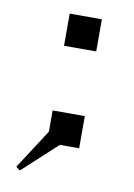

<svg xmlns="http://www.w3.org/2000/svg" viewBox="-63 -495 400 574"><g transform="rotate(10 136.5 -208.0)"><path d="M102.5 -354.5V-452.1H200.2V-354.5ZM37.1 35.6 24.9 26.4 102.5 -93.8V-158.2H200.2V-60.5H141.6Z"/></g></svg>

Font: Kay Pho Du
Style: Regular
Weight: 400
Designer: Victor Gaultney, Khu Oo Reh
Foundry: SIL International
Version: Version 3.000